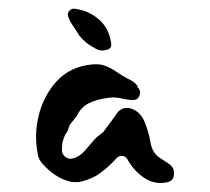

<svg xmlns="http://www.w3.org/2000/svg" viewBox="-20 -406 474 434"><path d="M231 -310Q234 -295 219 -293Q206 -289 193 -298Q183 -303 174.5 -310Q166 -317 159 -326Q151 -339 145 -347.5Q139 -356 135 -366Q131 -375 136.5 -381.5Q142 -388 151 -386Q180 -382 203 -362.5Q226 -343 231 -310ZM373 -11Q373 2 358 6Q330 12 306 -4Q282 -20 268 -46Q264 -53 256.5 -53.5Q249 -54 244 -49Q228 -31 209 -16.5Q190 -2 165 4Q155 7 141 5Q122 1 105.5 -10Q89 -21 76 -36Q66 -47 65 -60Q57 -102 67.5 -145Q78 -188 106 -220Q134 -252 178 -259Q201 -263 215.5 -258Q230 -253 242 -244.5Q254 -236 269 -228Q276 -225 281 -221.5Q286 -218 290 -213L291 -209Q300 -200 295 -190Q292 -180 280.5 -180Q269 -180 254.5 -183.5Q240 -187 226 -185Q200 -182 181.5 -173Q163 -164 153 -143Q150 -139 147 -135.5Q144 -132 141 -128Q137 -124 135 -116.5Q133 -109 129 -104Q126 -100 124.5 -94.5Q123 -89 121 -84Q121 -80 120.5 -76.5Q120 -73 120 -69Q119 -59 127 -52Q135 -45 145 -48Q160 -52 171.5 -65Q183 -78 193 -90Q199 -97 206.5 -102Q214 -107 216 -111Q223 -121 230 -130Q237 -139 243 -148Q248 -157 258 -160.5Q268 -164 278 -160Q298 -153 307.5 -129Q317 -105 321 -80Q326 -58 343 -48Q348 -45 353 -41.5Q358 -38 364 -34Q375 -25 373 -11Z"/></svg>

Font: Slackside One
Style: Regular
Weight: 400
Version: Version 1.000